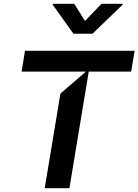

<svg xmlns="http://www.w3.org/2000/svg" viewBox="-20 -996 732 1016"><path d="M259.9 -975.9 259.2 -970.9 368.6 -817.5H469.5L628.6 -970.9L629.3 -975.9H517L429.7 -884.9L372.9 -975.9ZM434.7 -617.2 299.7 -500.7 216.6 0H347.3L449.6 -617.2H674L692.5 -727.3H112.2L94.5 -617.2Z"/></svg>

Font: Riot Sans 2.0
Style: Bold Italic
Weight: 600
Italic angle: -9.39999°
Designer: Rasmus Andersson
Foundry: rsms
Version: Version 3.006;hotconv 1.0.109;makeotfexe 2.5.65596